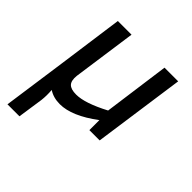

<svg xmlns="http://www.w3.org/2000/svg" viewBox="-184 -626 963 963"><g transform="rotate(45 297.5 -144.5)"><path d="M537 -488 468 0H395V-71Q283 13 198 13Q152 13 119 -9Q122 29 118 63L98 199H13L61 -141L109 -488H206L158 -148Q154 -111 169 -95Q184 -79 222 -79Q284 -79 392 -136L440 -488Z"/></g></svg>

Font: Exo 2.0 Medium
Style: Italic
Weight: 500
Italic angle: -8°
Designer: Natanael Gama
Version: Version 1.001;PS 001.001;hotconv 1.0.70;makeotf.lib2.5.58329